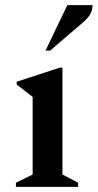

<svg xmlns="http://www.w3.org/2000/svg" viewBox="-20 -727 380 747"><path d="M42 0V-16L107 -48V-350L45 -398V-409L213 -464H223V-48L284 -16V0ZM157 -530 242 -707H340Q340 -690 332.5 -674.5Q325 -659 303 -640L175 -530Z"/></svg>

Font: Spectral SemiBold
Style: Regular
Weight: 600
Designer: Jean-Baptiste Levee
Foundry: Production Type
Version: Version 2.001